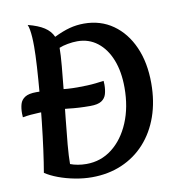

<svg xmlns="http://www.w3.org/2000/svg" viewBox="-92 -930 944 1027"><g transform="rotate(-10 380.0 -416.0)"><path d="M261 -759Q308 -782 346 -792Q384 -802 424 -802Q514 -802 581.5 -754.5Q649 -707 686.5 -622.5Q724 -538 724 -426Q724 -327 695.5 -246Q667 -165 614 -106.5Q561 -48 487.5 -16.5Q414 15 325 15Q281 15 233.5 6Q186 -3 144.5 -18.5Q103 -34 75 -53Q84 -105 93.5 -175Q103 -245 111.5 -323Q120 -401 126.5 -477Q133 -553 137 -618Q141 -683 141 -727Q141 -756 139.5 -778.5Q138 -801 135 -818.5Q132 -836 127 -847Q182 -833 214.5 -812Q247 -791 261 -759ZM221 -75Q239 -68 261.5 -64Q284 -60 308 -60Q387 -60 448 -107.5Q509 -155 544 -238Q579 -321 579 -427Q579 -514 553.5 -578.5Q528 -643 481.5 -679Q435 -715 373 -715Q348 -715 320.5 -710Q293 -705 274 -697Q274 -660 268.5 -598.5Q263 -537 255.5 -463.5Q248 -390 240 -316.5Q232 -243 226.5 -179.5Q221 -116 221 -75ZM382 -362Q318 -362 265 -368.5Q212 -375 161 -375Q133 -375 108 -374Q83 -373 60 -371Q37 -369 16 -365Q16 -370 15.5 -375.5Q15 -381 15 -386Q15 -415 21.5 -437Q28 -459 48.5 -472Q69 -485 110 -485Q174 -485 226.5 -478.5Q279 -472 331 -472Q359 -472 383.5 -473Q408 -474 431 -476.5Q454 -479 475 -482Q475 -477 475.5 -471.5Q476 -466 476 -461Q476 -433 469.5 -410.5Q463 -388 443 -375Q423 -362 382 -362Z"/></g></svg>

Font: Merienda
Style: Bold
Weight: 700
Designer: Eduardo Rodriguez Tunni
Foundry: Eduardo Rodriguez Tunni
Version: Version 2.001